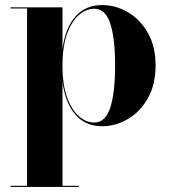

<svg xmlns="http://www.w3.org/2000/svg" viewBox="-20 -489 671 759"><path d="M21.5 245.5H87V-455.5H21.5V-460H227V-295Q238 -378 278 -423.5Q318 -469 383.5 -469Q437.5 -469 486 -440.5Q534.5 -412 564.8 -358.5Q595 -305 595 -230Q595 -155 564.8 -101.2Q534.5 -47.5 486 -18.8Q437.5 10 383.5 10Q318 10 278 -36Q238 -82 227 -165V245.5H292V250H21.5ZM227 -230Q227 -154.5 245.2 -104.2Q263.5 -54 292.2 -29.2Q321 -4.5 352.5 -4.5Q396.5 -4.5 415.8 -63.2Q435 -122 435 -230Q435 -338 415.8 -396.2Q396.5 -454.5 352.5 -454.5Q321 -454.5 292.2 -430Q263.5 -405.5 245.2 -355.5Q227 -305.5 227 -230Z"/></svg>

Font: Bodoni* 36pt
Style: Bold
Weight: 700
Version: Version 2.3